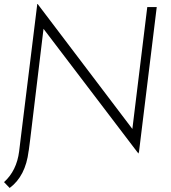

<svg xmlns="http://www.w3.org/2000/svg" viewBox="-62 -745 850 953"><path d="M716 -710 628 8 625 17 154 -602 88 -54 84 -23 81 0 80 5Q65 129 -14 188L-42 159Q21 102 33 6L42 -68L123 -725H125L595 -105L669 -710Z"/></svg>

Font: Josefin Sans Light
Style: Italic
Weight: 300
Italic angle: -7°
Designer: Santiago Orozco
Foundry: Typemade
Version: Version 2.000